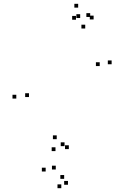

<svg xmlns="http://www.w3.org/2000/svg" viewBox="-20 -772 660 1007"><path d="M565.5 -435V-455H545.5V-435ZM453 -683V-703H433V-683ZM400.5 -677.5V-697.5H380.5V-677.5ZM427 -622.5V-642.5H407V-622.5ZM503 -425.5V-445.5H483V-425.5ZM277.5 -42V-62H257.5V-42ZM132 -263V-283H112V-263ZM378.5 -668.5V-688.5H358.5V-668.5ZM471 -670V-690H451V-670ZM390 -732V-752H370V-732ZM65.5 -255V-275H45.5V-255ZM271 20.5V0.5H251V20.5ZM336.5 197V177H316.5V197ZM316.5 166V146H296.5V166ZM272.5 117V97H252.5V117ZM341 10V-10H321V10ZM318.5 -5.5V-25.5H298.5V-5.5ZM219.5 127.5V107.5H199.5V127.5ZM301.5 215V195H281.5V215Z"/></svg>

Font: Monaspace Radon Dots Var
Style: Regular
Weight: 400
Designer: Riley Cran and the Lettermatic Team
Version: Version 1.100 (Monaspace Radon Dots)